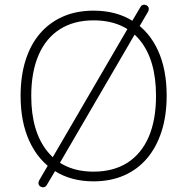

<svg xmlns="http://www.w3.org/2000/svg" viewBox="-20 -758 791 811"><path d="M375 8Q280 8 211 -36Q142 -80 104.5 -161Q67 -242 67 -353Q67 -437 88 -503.5Q109 -570 149 -616.5Q189 -663 246 -688Q303 -713 375 -713Q471 -713 540.5 -669.5Q610 -626 647 -545.5Q684 -465 684 -354Q684 -270 662.5 -203Q641 -136 601 -89Q561 -42 504 -17Q447 8 375 8ZM375 -33Q459 -33 518 -70.5Q577 -108 608 -179.5Q639 -251 639 -353Q639 -505 570.5 -588.5Q502 -672 375 -672Q292 -672 233 -634.5Q174 -597 143 -525.5Q112 -454 112 -353Q112 -202 181 -117.5Q250 -33 375 -33ZM178 23Q174 30 168.5 32Q163 34 157 32.5Q151 31 147 27Q143 23 142.5 16.5Q142 10 146 3L184 -62L197 -84L521 -640L534 -662L573 -728Q577 -735 582.5 -737Q588 -739 594 -737.5Q600 -736 604 -732Q608 -728 608.5 -721.5Q609 -715 605 -708L567 -643L554 -621L230 -65L217 -43Z"/></svg>

Font: Nunito ExtraLight
Style: Regular
Weight: 200
Designer: Vernon Adams
Foundry: Vernon Adams
Version: Version 3.602;April 4, 2023;FontCreator 14.0.0.2856 64-bit